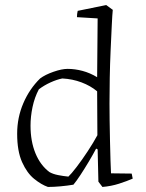

<svg xmlns="http://www.w3.org/2000/svg" viewBox="-20 -732 579 761"><path d="M170 9Q144 0 115.5 -23Q87 -46 67.5 -89.5Q48 -133 48 -202Q48 -266 72.5 -323Q97 -380 139 -421Q159 -436 192 -447.5Q225 -459 248 -459Q277 -459 307 -451Q337 -443 365 -426L367 -659L285 -664Q285 -677 288 -689L401 -712L427 -693Q425 -674 423 -631Q421 -588 418.5 -533.5Q416 -479 415 -423Q414 -367 414 -322Q414 -295 414.5 -255Q415 -215 416 -172.5Q417 -130 418 -95.5Q419 -61 420 -45L502 -44L506 -24Q483 -14 452 -4Q421 6 386 9L370 -12L367 -140L361 -143Q349 -120 332 -91.5Q315 -63 298.5 -38Q282 -13 271 0Q247 4 220 6.5Q193 9 170 9ZM251 -32Q262 -42 283.5 -70Q305 -98 328 -133Q351 -168 366 -196L365 -370Q339 -392 303 -405.5Q267 -419 227 -421Q206 -417 180.5 -405.5Q155 -394 134 -378Q117 -346 109 -308Q101 -270 101 -234Q101 -172 120.5 -124.5Q140 -77 176 -50Q190 -42 210.5 -38Q231 -34 251 -32Z"/></svg>

Font: Labrada Light
Style: Regular
Weight: 300
Designer: Mercedes Jáuregui
Foundry: Omnibus-Type Team
Version: Version 1.000; ttfautohint (v1.8.4.7-5d5b)